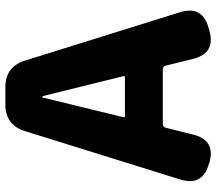

<svg xmlns="http://www.w3.org/2000/svg" viewBox="-64 -720 789 700"><g transform="rotate(-90 330.0 -370.5)"><path d="M82 -3Q0 -26 25 -107L201 -672Q223 -745 299 -745H361Q437 -745 459 -672L635 -108Q660 -27 578 -4L567 -1Q486 22 465 -60L440 -161Q437 -171 426 -171H228Q217 -171 214 -161L189 -61Q169 22 87 -1ZM252 -314Q251 -309 256 -309H398Q403 -309 402 -314L331 -601Q328 -611 326 -611Q324 -611 322 -601Z"/></g></svg>

Font: Resource Han Rounded JP Heavy
Style: Regular
Weight: 900
Designer: Cyano Hao (round all glyphs); Ryoko NISHIZUKA 西塚涼子 (kana, bopomofo & ideographs); Paul D. Hunt (Latin, Greek & Cyrillic)
Foundry: Cyano Hao
Version: 0.990